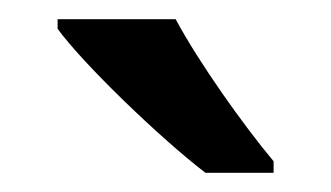

<svg xmlns="http://www.w3.org/2000/svg" viewBox="-20 -786 345 200"><path d="M163 -766H40V-756C67 -719 147 -642 194 -606H265V-618C234 -655 187 -721 163 -766Z"/></svg>

Font: Noto Sans Gunjala Gondi Medium
Style: Regular
Weight: 500
Designer: Ek Type
Foundry: Ek Type
Version: Version 1.004